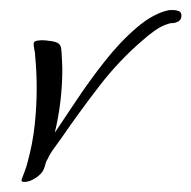

<svg xmlns="http://www.w3.org/2000/svg" viewBox="-20 -349 381 382"><path d="M28 13Q27 13 25 12.5Q23 12 23 11V8Q26 0 29.5 -9Q33 -18 35 -27Q45 -63 49 -100Q53 -137 53 -174Q53 -206 50 -237Q50 -243 48.5 -249.5Q47 -256 47 -262Q47 -267 53.5 -268Q60 -269 64 -269Q70 -269 83.5 -267Q97 -265 100 -258Q102 -255 102.5 -245Q103 -235 103.5 -225Q104 -215 104 -212Q104 -147 89 -85Q106 -110 131.5 -148.5Q157 -187 188 -226.5Q219 -266 252.5 -294.5Q286 -323 317 -329H325Q330 -329 335.5 -327Q341 -325 341 -318Q341 -307 329 -304Q326 -303 322.5 -303Q319 -303 316 -302Q302 -298 288.5 -288.5Q275 -279 264 -269Q217 -229 177 -177Q137 -125 102 -74Q95 -64 87.5 -54Q80 -44 75 -33Q72 -29 70.5 -23Q69 -17 67 -12Q63 -3 51 5Q39 13 28 13Z"/></svg>

Font: Bonheur Royale
Style: Regular
Weight: 400
Designer: Robert E. Leuschke
Foundry: Robert E. Leuschke
Version: Version 1.010; ttfautohint (v1.8.3)